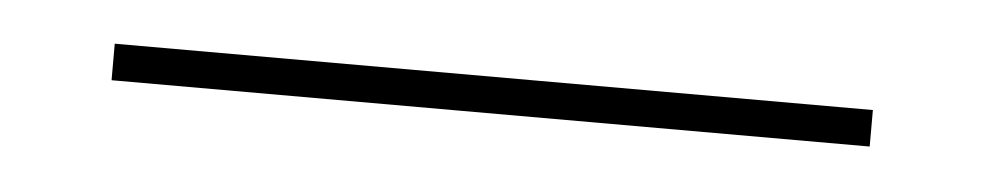

<svg xmlns="http://www.w3.org/2000/svg" viewBox="-22 35 563 110"><g transform="rotate(5 260.0 89.5)"><path d="M42 79H478V100H42Z"/></g></svg>

Font: Fira Sans Thin
Style: Regular
Weight: 100
Designer: bBox Type GmbH & Carrois Corporate GbR & Edenspiekermann AG
Foundry: bBox Type GmbH & Carrois Corporate GbR & Edenspiekermann AG
Version: Version 4.301